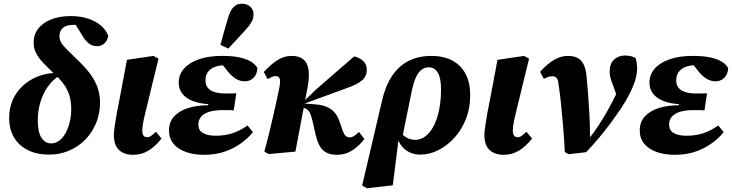

<svg xmlns="http://www.w3.org/2000/svg" viewBox="-20 -813 3915 1027"><path d="M242 14Q177 14 129 -10Q81 -34 55 -78Q29 -122 29 -181Q29 -236 48.5 -279.5Q68 -323 102.5 -354.5Q137 -386 181 -403.5Q225 -421 274 -423L288 -445L319 -419Q279 -402 248 -365Q217 -328 199.5 -277.5Q182 -227 182 -169Q182 -107 201.5 -76.5Q221 -46 254 -46Q277 -46 297 -61Q317 -76 331 -101.5Q345 -127 353 -160Q361 -193 361 -230Q361 -270 351.5 -301.5Q342 -333 322.5 -360.5Q303 -388 272 -417Q237 -450 212 -476Q187 -502 173.5 -528Q160 -554 160 -586Q160 -629 185 -660.5Q210 -692 254.5 -709.5Q299 -727 359 -727Q412 -727 454 -712.5Q496 -698 523 -673.5Q550 -649 559 -620Q554 -595 538 -580.5Q522 -566 499 -566Q476 -566 457.5 -579Q439 -592 422 -620L372 -701L438 -699L445 -662Q434 -669 423.5 -673Q413 -677 402 -678.5Q391 -680 376 -680Q348 -680 331 -672.5Q314 -665 306 -651Q298 -637 298 -619Q298 -601 307 -585.5Q316 -570 336 -550Q356 -530 389 -498Q431 -459 459 -422.5Q487 -386 501 -347.5Q515 -309 515 -263Q515 -207 495 -157Q475 -107 438.5 -68.5Q402 -30 351.5 -8Q301 14 242 14Z M692 15Q644 15 616.5 -11Q589 -37 589 -90Q589 -102 591 -118.5Q593 -135 596.5 -157.5Q600 -180 605 -209Q610 -238 618 -275L659 -493L801 -514L828 -499L796 -369Q784 -318 774.5 -280Q765 -242 758.5 -215Q752 -188 748 -169.5Q744 -151 742.5 -138Q741 -125 741 -115Q741 -97 747.5 -88Q754 -79 767 -79Q779 -79 790 -87.5Q801 -96 814 -108L844 -72Q812 -31 775 -8Q738 15 692 15Z M1072 15Q1017 15 974.5 0Q932 -15 908 -44Q884 -73 884 -115Q884 -161 912 -191Q940 -221 987.5 -235.5Q1035 -250 1093 -250L1094 -256Q1047 -259 1011.5 -272.5Q976 -286 956 -311Q936 -336 936 -371Q936 -415 965 -447Q994 -479 1045.5 -496.5Q1097 -514 1168 -514Q1223 -514 1260.5 -506Q1298 -498 1321.5 -484Q1345 -470 1357 -449Q1355 -414 1335.5 -396Q1316 -378 1290 -378Q1263 -378 1241 -392Q1219 -406 1199 -430L1156 -485H1265L1266 -457Q1247 -461 1228 -462.5Q1209 -464 1183 -464Q1151 -464 1127.5 -454.5Q1104 -445 1091.5 -427Q1079 -409 1079 -383Q1079 -359 1091.5 -343.5Q1104 -328 1127.5 -320.5Q1151 -313 1184 -313Q1203 -313 1216.5 -313Q1230 -313 1244 -314L1230 -222Q1221 -224 1204.5 -224Q1188 -224 1171 -224Q1128 -224 1099 -215Q1070 -206 1055.5 -188.5Q1041 -171 1041 -148Q1041 -116 1065.5 -101.5Q1090 -87 1134 -87Q1186 -87 1227 -101.5Q1268 -116 1304 -142L1333 -106Q1306 -73 1268.5 -46Q1231 -19 1182 -2Q1133 15 1072 15ZM1159 -573Q1169 -610 1179 -646Q1189 -682 1200 -717Q1208 -745 1219 -762Q1230 -779 1243.5 -786Q1257 -793 1274 -793Q1301 -793 1318.5 -777.5Q1336 -762 1336 -736Q1336 -714 1325.5 -695.5Q1315 -677 1295 -655Q1271 -628 1248 -603.5Q1225 -579 1201 -553Z M1394 -2Q1409 -57 1419.5 -100Q1430 -143 1438.5 -180.5Q1447 -218 1455 -254.5Q1463 -291 1472 -333Q1477 -355 1478 -371Q1479 -387 1474 -396.5Q1469 -406 1456 -406Q1445 -406 1434.5 -401.5Q1424 -397 1411 -390L1391 -428Q1430 -470 1465 -492Q1500 -514 1540 -514Q1580 -514 1602 -496Q1624 -478 1630 -442Q1636 -406 1626 -349L1560 -2L1417 11ZM1782 15Q1736 15 1709.5 -8Q1683 -31 1669 -89L1651 -169Q1642 -205 1632 -218.5Q1622 -232 1604 -236L1586 -239V-272H1606L1670 -334L1874 -511Q1902 -506 1922 -487.5Q1942 -469 1942 -440Q1942 -405 1916.5 -383Q1891 -361 1833 -341L1606 -258L1612 -259L1665 -255Q1703 -252 1728.5 -241Q1754 -230 1770.5 -210.5Q1787 -191 1797 -161L1811 -119Q1820 -94 1829 -86Q1838 -78 1851 -78Q1862 -78 1874.5 -86Q1887 -94 1900 -107L1929 -70Q1902 -33 1865 -9Q1828 15 1782 15Z M1943 194 1917 180 2025 -281Q2053 -397 2119 -455.5Q2185 -514 2288 -514Q2350 -514 2396.5 -490.5Q2443 -467 2469 -420.5Q2495 -374 2495 -303Q2495 -234 2472 -176Q2449 -118 2410 -75.5Q2371 -33 2324 -9.5Q2277 14 2229 14Q2183 14 2149 -11.5Q2115 -37 2102 -89L2120 -106Q2136 -88 2156 -76.5Q2176 -65 2201 -65Q2225 -65 2246.5 -78Q2268 -91 2285 -115Q2302 -139 2314 -172Q2326 -205 2332.5 -246.5Q2339 -288 2339 -335Q2339 -395 2322 -424Q2305 -453 2274 -453Q2253 -453 2235.5 -440.5Q2218 -428 2205 -399.5Q2192 -371 2182 -324L2131 -73L2112 -68L2081 178Z M2674 15Q2626 15 2598.5 -11Q2571 -37 2571 -90Q2571 -102 2573 -118.5Q2575 -135 2578.5 -157.5Q2582 -180 2587 -209Q2592 -238 2600 -275L2641 -493L2783 -514L2810 -499L2778 -369Q2766 -318 2756.5 -280Q2747 -242 2740.5 -215Q2734 -188 2730 -169.5Q2726 -151 2724.5 -138Q2723 -125 2723 -115Q2723 -97 2729.5 -88Q2736 -79 2749 -79Q2761 -79 2772 -87.5Q2783 -96 2796 -108L2826 -72Q2794 -31 2757 -8Q2720 15 2674 15Z M3001 0Q2998 -67 2992.5 -132Q2987 -197 2981 -256.5Q2975 -316 2967 -365Q2966 -380 2961.5 -389Q2957 -398 2950.5 -401.5Q2944 -405 2935 -405Q2925 -405 2913 -401.5Q2901 -398 2889 -391L2869 -429Q2908 -472 2944 -493Q2980 -514 3018 -514Q3048 -514 3068.5 -503.5Q3089 -493 3101 -470Q3113 -447 3117 -409Q3122 -360 3126 -306Q3130 -252 3133 -195Q3136 -138 3136 -79L3135 -77Q3160 -109 3180.5 -140.5Q3201 -172 3219.5 -203.5Q3238 -235 3255 -267.5Q3272 -300 3287 -334Q3294 -348 3299 -362Q3304 -376 3308 -388L3288 -274L3264 -343Q3256 -364 3248.5 -386Q3241 -408 3241 -431Q3241 -472 3264.5 -494Q3288 -516 3323 -516Q3343 -516 3357 -512Q3371 -508 3379 -503Q3383 -494 3385 -480.5Q3387 -467 3388 -450Q3388 -417 3376.5 -380Q3365 -343 3341 -299Q3326 -270 3301.5 -233Q3277 -196 3246.5 -155Q3216 -114 3182.5 -74Q3149 -34 3115 1L3021 12Z M3590 15Q3535 15 3492.5 0Q3450 -15 3426 -44Q3402 -73 3402 -115Q3402 -161 3430 -191Q3458 -221 3505.5 -235.5Q3553 -250 3611 -250L3612 -256Q3565 -259 3529.5 -272.5Q3494 -286 3474 -311Q3454 -336 3454 -371Q3454 -415 3483 -447Q3512 -479 3563.5 -496.5Q3615 -514 3686 -514Q3741 -514 3778.5 -506Q3816 -498 3839.5 -484Q3863 -470 3875 -449Q3873 -414 3853.5 -396Q3834 -378 3808 -378Q3781 -378 3759 -392Q3737 -406 3717 -430L3674 -485H3783L3784 -457Q3765 -461 3746 -462.5Q3727 -464 3701 -464Q3669 -464 3645.5 -454.5Q3622 -445 3609.5 -427Q3597 -409 3597 -383Q3597 -359 3609.5 -343.5Q3622 -328 3645.5 -320.5Q3669 -313 3702 -313Q3721 -313 3734.5 -313Q3748 -313 3762 -314L3748 -222Q3739 -224 3722.5 -224Q3706 -224 3689 -224Q3646 -224 3617 -215Q3588 -206 3573.5 -188.5Q3559 -171 3559 -148Q3559 -116 3583.5 -101.5Q3608 -87 3652 -87Q3704 -87 3745 -101.5Q3786 -116 3822 -142L3851 -106Q3824 -73 3786.5 -46Q3749 -19 3700 -2Q3651 15 3590 15Z"/></svg>

Font: Source Serif 4
Style: Bold Italic
Weight: 700
Italic angle: -12°
Designer: Frank Grießhammer
Foundry: Adobe Systems Incorporated
Version: Version 4.004;hotconv 1.0.116;makeotfexe 2.5.65601